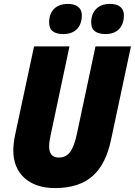

<svg xmlns="http://www.w3.org/2000/svg" viewBox="-20 -951 689 981"><path d="M520 -777C580 -777 613 -815 613 -872C613 -916 581 -931 542 -931C481 -931 446 -894 446 -836C446 -793 475 -777 520 -777ZM304 -777C365 -777 398 -815 398 -872C398 -916 365 -931 327 -931C265 -931 231 -894 231 -836C231 -793 259 -777 304 -777ZM260 10C432 10 514 -77 548 -240L649 -714H468L372 -263C353 -177 327 -146 280 -146C248 -146 231 -165 231 -203C231 -219 234 -238 238 -257L335 -714H154L56 -256C51 -231 48 -202 48 -181C48 -66 127 10 260 10Z"/></svg>

Font: Noto Sans UI SemiCondensed Black
Style: Italic
Weight: 900
Width: 4
Italic angle: -372°
Designer: Monotype Design Team
Foundry: Monotype Imaging Inc.
Version: Version 1.901